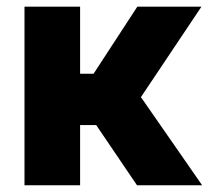

<svg xmlns="http://www.w3.org/2000/svg" viewBox="-20 -550 620 570"><path d="M52.7 -530.3H217.8V-331.1H257.8L387.7 -530.3H578.1L398.4 -261.7L580.1 0H386.7L265.6 -178.7H217.8V0H52.7Z"/></svg>

Font: Pretendard JP ExtraBold
Style: Regular
Weight: 800
Designer: Base glyphs from Inter by Rasmus Andersson; Hangeul glyphs from Noto Sans CJK(Source Han Sans) by Jang Soo-young and Kan
Foundry: Kil Hyung-jin
Version: Version 1.309